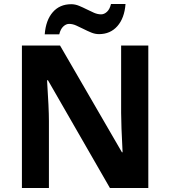

<svg xmlns="http://www.w3.org/2000/svg" viewBox="-20 -942 853 962"><path d="M723.1 0H530.8L220.2 -540H215.8Q225.1 -397 225.1 -335.9V0H89.8V-713.9H280.8L590.8 -179.2H594.2Q586.9 -318.4 586.9 -376V-713.9H723.1ZM326.2 -822.3Q311 -822.3 297.1 -809.3Q283.2 -796.4 276.9 -770H204.1Q209.5 -840.8 244.4 -880.9Q279.3 -920.9 336.9 -920.9Q356.9 -920.9 376.2 -912.8Q395.5 -904.8 414.3 -895.3Q433.1 -885.7 451.2 -877.9Q469.2 -870.1 486.8 -870.1Q502 -870.1 515.9 -882.8Q529.8 -895.5 536.1 -921.9H608.9Q603.5 -851.1 568.1 -811Q532.7 -771 476.1 -771Q456.1 -771 436.8 -779.1Q417.5 -787.1 398.7 -796.6Q379.9 -806.2 361.8 -814.2Q343.8 -822.3 326.2 -822.3Z"/></svg>

Font: CAA NEO Sans
Style: Bold
Weight: 700
Version: Version 1.10